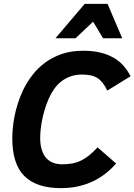

<svg xmlns="http://www.w3.org/2000/svg" viewBox="-20 -950 689 984"><path d="M575.2 -111.8Q550.3 -84 521 -60.8Q491.7 -37.6 457 -21Q422.4 -4.4 381.3 4.9Q340.3 14.2 292 14.2Q167.5 14.2 105.2 -47.4Q43 -108.9 43 -241.2Q43 -264.6 45.7 -293.7Q48.3 -322.8 54.7 -355Q61 -387.2 71.8 -420.9Q82.5 -454.6 98.1 -487.8Q117.7 -528.3 145.8 -564.9Q173.8 -601.6 211.7 -629.4Q249.5 -657.2 297.6 -673.6Q345.7 -689.9 405.8 -689.9Q455.1 -689.9 493.7 -680.7Q532.2 -671.4 562 -654.3Q591.8 -637.2 613 -613Q634.3 -588.9 648.9 -559.1L529.8 -485.8Q519 -508.8 506.8 -524.4Q494.6 -540 479.5 -549.8Q464.4 -559.6 444.8 -563.7Q425.3 -567.9 399.9 -567.9Q368.2 -567.9 342.3 -558.8Q316.4 -549.8 295.2 -533.4Q273.9 -517.1 257.8 -494.4Q241.7 -471.7 230 -444.8Q217.3 -416 209 -387.7Q200.7 -359.4 195.6 -333.5Q190.4 -307.6 188.2 -284.4Q186 -261.2 186 -243.2Q186 -205.1 195.1 -179Q204.1 -152.8 219.5 -137.2Q234.9 -121.6 255.4 -114.7Q275.9 -107.9 298.8 -107.9Q327.1 -107.9 351.1 -112.5Q375 -117.2 396.5 -127.7Q418 -138.2 438.2 -154.8Q458.5 -171.4 480 -194.8ZM508.3 -753.9 457 -838.9 367.2 -753.9H264.2L414.1 -930.2H531.2L606.4 -753.9Z"/></svg>

Font: Clear Sans
Style: Bold Italic
Weight: 700
Italic angle: -12°
Foundry: Intel Corporation
Version: Version 1.00